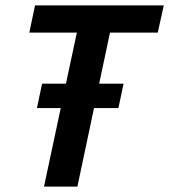

<svg xmlns="http://www.w3.org/2000/svg" viewBox="-20 -687 623 707"><path d="M265 0H142L263 -567H88L109 -667H583L561 -567H385ZM116 -289 135 -379H435L416 -289Z"/></svg>

Font: Epunda Sans SemiBold
Style: Italic
Weight: 600
Italic angle: -12.0243°
Designer: Simon Atzbach
Foundry: typofactur
Version: Version 2.204; ttfautohint (v1.8.4.7-5d5b)